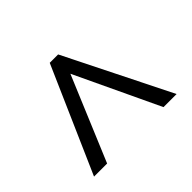

<svg xmlns="http://www.w3.org/2000/svg" viewBox="-118 -766 809 809"><g transform="rotate(45 286.0 -362.0)"><path d="M521 -116 50 -323V-373L521 -608V-530L144 -352L521 -194Z"/></g></svg>

Font: Noto Sans Thai Looped
Style: Regular
Weight: 400
Designer: Sasikarn Vongin, Ben Mitchell
Foundry: The Fontpad Ltd
Version: Version 1.001; ttfautohint (v1.8.4.7-5d5b)